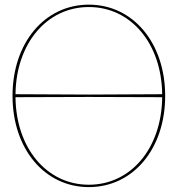

<svg xmlns="http://www.w3.org/2000/svg" viewBox="-20 -782 745 805"><path d="M352.5 2.5C538 2.5 672.5 -158 672.5 -380C672.5 -602 538 -762.5 352.5 -762.5C167 -762.5 32.5 -602 32.5 -380C32.5 -158 167 2.5 352.5 2.5ZM45 -387C47.5 -599.5 176 -752.5 352.5 -752.5C529 -752.5 657.5 -599.5 660 -387L352.5 -385.5ZM45 -374.5 352.5 -375.5 660 -374.5C658 -161.5 529.5 -7.5 352.5 -7.5C175.5 -7.5 47 -161.5 45 -374.5Z"/></svg>

Font: Znikomit
Style: Regular
Weight: 100
Designer: gluk
Foundry: gluk
Version: Version 0.55